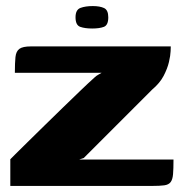

<svg xmlns="http://www.w3.org/2000/svg" viewBox="-20 -613 606 633"><path d="M241 -87H552Q552 -56 550.5 -38.5Q549 -21 542.5 -12.5Q536 -4 521.5 -2Q507 0 481 0H14V-88Q16 -90 31 -105Q46 -120 71 -144.5Q96 -169 126 -198.5Q156 -228 187 -258Q218 -288 245 -314Q272 -340 291 -357Q297 -363 304.5 -367Q312 -371 315 -373H29Q29 -406 31 -425Q33 -444 44 -452Q55 -460 82 -460H543Q543 -459 542.5 -444.5Q542 -430 537 -408.5Q532 -387 519.5 -363Q507 -339 482 -318L256 -92ZM284 -519Q260 -519 244.5 -524.5Q229 -530 229 -556Q229 -581 245.5 -587Q262 -593 286 -593Q309 -593 323 -586.5Q337 -580 337 -556Q337 -530 322.5 -524.5Q308 -519 284 -519Z"/></svg>

Font: r_Genos
Style: Bold
Weight: 700
Designer: Robert E. Leuschke
Foundry: Robert E. Leuschke
Version: Version 2.000;June 29, 2024;FontCreator 14.0.0.2814 32-bit